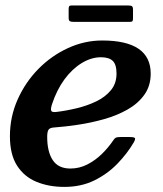

<svg xmlns="http://www.w3.org/2000/svg" viewBox="-20 -684 609 716"><path d="M236 -618.5Q236 -608 240 -605.2Q244 -602.5 253.5 -602.5H465Q473 -602.5 474.5 -606Q476 -609.5 476 -617.5V-648Q476 -658 472.2 -660.8Q468.5 -663.5 459 -663.5H246Q239.5 -663.5 237.8 -660.2Q236 -657 236 -650ZM17 -176Q17 -108 43.5 -66.5Q70 -25 116 -6Q162 13 220 13Q282.5 13 331.8 -11.2Q381 -35.5 417.8 -73.5Q454.5 -111.5 478.5 -152.5Q486 -165.5 483 -169.2Q480 -173 463 -173H430Q417 -173 412.2 -170.8Q407.5 -168.5 403 -161.5Q384.5 -134 360 -110Q335.5 -86 305.8 -70.8Q276 -55.5 242.5 -55.5Q197.5 -55.5 176.8 -86.8Q156 -118 156 -173.5Q156 -193 161 -200.2Q166 -207.5 180.5 -208.5Q222.5 -211.5 271 -218.8Q319.5 -226 367.5 -239.5Q415.5 -253 455 -275.2Q494.5 -297.5 518.2 -330.5Q542 -363.5 542 -409.5Q542 -471 496.8 -502Q451.5 -533 361 -533Q295.5 -533 233.8 -504.8Q172 -476.5 123.2 -427Q74.5 -377.5 45.8 -313Q17 -248.5 17 -176ZM190 -266.5Q173 -264.5 170.8 -271.5Q168.5 -278.5 174 -295.5Q191.5 -348.5 220.2 -387.8Q249 -427 284.8 -448.8Q320.5 -470.5 356.5 -470.5Q386 -470.5 400.2 -457.2Q414.5 -444 414.5 -409.5Q414.5 -373 393.8 -347.8Q373 -322.5 339.5 -306.2Q306 -290 266.8 -280.5Q227.5 -271 190 -266.5Z"/></svg>

Font: Besley SemiBold
Style: Italic
Weight: 600
Italic angle: -13°
Designer: Owen Earl
Foundry: indestructible type*
Version: Version 2.001